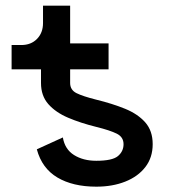

<svg xmlns="http://www.w3.org/2000/svg" viewBox="-20 -665 617 695"><path d="M233.9 -414.1V-364.7Q233.9 -339.4 256.8 -327.9Q279.8 -316.4 328.6 -304.2Q386.7 -290 432.9 -271.2Q479 -252.4 505.9 -221.9Q532.7 -191.4 532.7 -143.1Q532.7 -94.7 506.1 -60.3Q479.5 -25.9 433.3 -7.6Q387.2 10.7 328.6 10.7Q243.7 10.7 187.7 -22.5Q131.8 -55.7 113.3 -124.5L207.5 -167.5Q214.8 -124.5 248 -103.8Q281.2 -83 328.6 -83Q386.7 -83 407 -100.1Q427.2 -117.2 427.2 -143.1Q427.2 -168.9 402.6 -181.2Q377.9 -193.4 328.6 -205.6Q271.5 -219.7 226.3 -239Q181.2 -258.3 154.8 -288.3Q128.4 -318.4 128.4 -364.7V-414.1H22V-502H57.1Q92.3 -502 114 -524.2Q135.7 -546.4 135.7 -581.5V-644.5H233.9V-507.8H373V-414.1Z"/></svg>

Font: Giphurs Medium
Style: Regular
Weight: 500
Version: Version 0.920; ttfautohint (v1.8.4.7-5d5b)